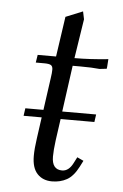

<svg xmlns="http://www.w3.org/2000/svg" viewBox="-48 -643 438 686"><g transform="rotate(5 171.0 -300.5)"><path d="M43 -217.8 46.9 -245.1H111.8L127.9 -359.9Q130.9 -379.4 130.9 -391.1Q130.9 -402.8 124.3 -407Q117.7 -411.1 100.1 -411.1H69.8L74.2 -439H140.1L161.1 -583L222.2 -607.9L228 -580.1L206.1 -439Q262.2 -439 327.1 -445.8L325.2 -418L324.2 -411.1L298.8 -408.2Q272 -411.1 230 -411.1H202.1L179.2 -245.1H300.8L296.9 -217.8H175.8L165 -141.1Q160.2 -104.5 160.2 -82Q160.2 -35.2 196.8 -35.2Q220.7 -35.2 235.8 -64.9L247.1 -86.9L270 -76.2L258.8 -54.2Q240.7 -19 217.3 -6.1Q193.8 6.8 164.1 6.8Q131.3 6.8 111.6 -14.2Q91.8 -35.2 91.8 -78.1Q91.8 -104.5 97.2 -141.1L107.9 -217.8Z"/></g></svg>

Font: Dihjauti S
Style: Italic
Weight: 400
Italic angle: -9°
Designer: T. Christopher White
Version: Version 3.0.0